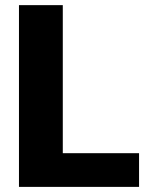

<svg xmlns="http://www.w3.org/2000/svg" viewBox="-20 -731 582 751"><path d="M523.9 -131.8V0H54.2V-710.9H225.6V-131.8Z"/></svg>

Font: Vazirmatn UI FD Black
Style: Regular
Weight: 900
Designer: Saber Rastikerdar
Foundry: Saber Rastikerdar
Version: Version 33.003